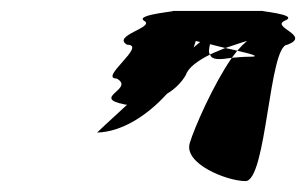

<svg xmlns="http://www.w3.org/2000/svg" viewBox="-20 -634 561 352"><path d="M158 -391C202 -392 249 -421 286 -462C301 -471 313 -483 321 -497C325 -510 343 -523 365 -534C362 -538 363 -544 365 -553C373 -551 384 -548 393 -546C409 -551 422 -556 433 -559C427 -554 421 -548 415 -541C441 -535 459 -530 438 -530C427 -530 415 -529 405 -528C371 -479 336 -399 328 -372C316 -334 396 -302 430 -302C469 -302 473 -552 507 -552C551 -569 476 -584 502 -596C532 -608 447 -614 464 -614H294C316 -614 226 -608 244 -596C266 -584 184 -569 213 -552C251 -552 160 -490 194 -490C226 -472 156 -457 198 -445C204 -444 208 -442 213 -442C181 -413 158 -391 158 -391ZM335 -547 339 -559C339 -559 342 -558 347 -557C343 -554 340 -551 335 -547ZM365 -534C369 -523 384 -525 405 -528C409 -533 412 -537 415 -541C408 -543 401 -544 393 -546C384 -542 373 -538 365 -534Z"/></svg>

Font: bitstorm
Style: excnobl
Weight: 400
Version: Version 0.2